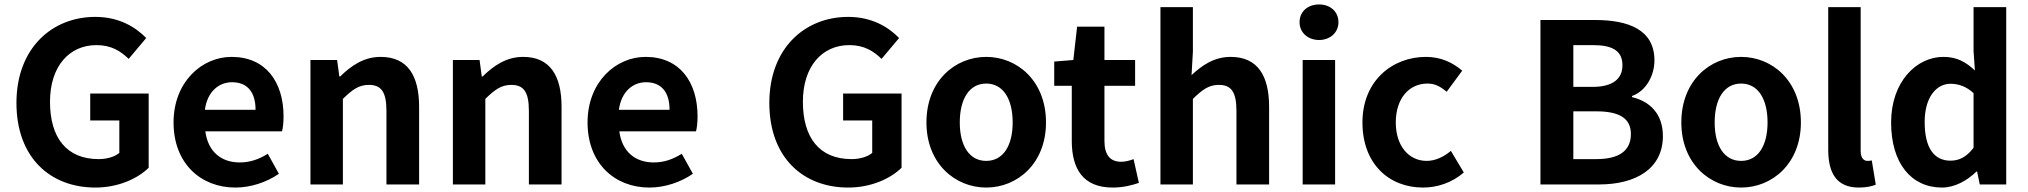

<svg xmlns="http://www.w3.org/2000/svg" viewBox="-20 -830 9127 864"><path d="M409 14C512 14 599 -26 649 -75V-409H386V-288H517V-142C496 -124 460 -114 424 -114C279 -114 205 -211 205 -372C205 -531 291 -627 414 -627C481 -627 523 -600 559 -565L638 -659C590 -708 516 -754 409 -754C212 -754 54 -611 54 -367C54 -120 207 14 409 14Z M1039 14C1109 14 1180 -10 1235 -48L1185 -138C1145 -113 1105 -99 1059 -99C976 -99 916 -147 904 -239H1249C1253 -252 1256 -279 1256 -306C1256 -461 1176 -574 1022 -574C888 -574 761 -461 761 -279C761 -95 883 14 1039 14ZM902 -336C913 -418 965 -460 1024 -460C1096 -460 1130 -412 1130 -336Z M1377 0H1523V-385C1565 -426 1594 -448 1640 -448C1695 -448 1719 -417 1719 -331V0H1866V-349C1866 -490 1814 -574 1693 -574C1617 -574 1560 -534 1511 -486H1507L1497 -560H1377Z M2018 0H2164V-385C2206 -426 2235 -448 2281 -448C2336 -448 2360 -417 2360 -331V0H2507V-349C2507 -490 2455 -574 2334 -574C2258 -574 2201 -534 2152 -486H2148L2138 -560H2018Z M2902 14C2972 14 3043 -10 3098 -48L3048 -138C3008 -113 2968 -99 2922 -99C2839 -99 2779 -147 2767 -239H3112C3116 -252 3119 -279 3119 -306C3119 -461 3039 -574 2885 -574C2751 -574 2624 -461 2624 -279C2624 -95 2746 14 2902 14ZM2765 -336C2776 -418 2828 -460 2887 -460C2959 -460 2993 -412 2993 -336Z M3797 14C3900 14 3987 -26 4037 -75V-409H3774V-288H3905V-142C3884 -124 3848 -114 3812 -114C3667 -114 3593 -211 3593 -372C3593 -531 3679 -627 3802 -627C3869 -627 3911 -600 3947 -565L4026 -659C3978 -708 3904 -754 3797 -754C3600 -754 3442 -611 3442 -367C3442 -120 3595 14 3797 14Z M4418 14C4558 14 4687 -94 4687 -279C4687 -466 4558 -574 4418 -574C4278 -574 4149 -466 4149 -279C4149 -94 4278 14 4418 14ZM4418 -106C4342 -106 4299 -174 4299 -279C4299 -385 4342 -454 4418 -454C4494 -454 4537 -385 4537 -279C4537 -174 4494 -106 4418 -106Z M4987 14C5036 14 5075 3 5105 -7L5081 -114C5066 -108 5044 -102 5026 -102C4976 -102 4950 -132 4950 -196V-444H5088V-560H4950V-710H4827L4810 -560L4724 -553V-444H4803V-196C4803 -70 4854 14 4987 14Z M5202 0H5348V-385C5390 -426 5419 -448 5465 -448C5520 -448 5544 -417 5544 -331V0H5691V-349C5691 -490 5639 -574 5518 -574C5442 -574 5387 -534 5342 -492L5348 -597V-798H5202Z M5842 0H5988V-560H5842ZM5916 -650C5966 -650 6003 -684 6003 -730C6003 -778 5966 -810 5916 -810C5865 -810 5828 -778 5828 -730C5828 -684 5865 -650 5916 -650Z M6384 14C6446 14 6514 -7 6567 -54L6509 -151C6478 -125 6440 -106 6400 -106C6319 -106 6261 -174 6261 -279C6261 -385 6319 -454 6404 -454C6436 -454 6462 -441 6490 -417L6560 -512C6519 -547 6466 -574 6397 -574C6245 -574 6111 -466 6111 -279C6111 -94 6229 14 6384 14Z M6912 0H7176C7339 0 7463 -69 7463 -218C7463 -318 7404 -374 7324 -393V-398C7387 -420 7425 -490 7425 -558C7425 -696 7309 -740 7157 -740H6912ZM7060 -439V-627H7148C7237 -627 7281 -601 7281 -536C7281 -477 7240 -439 7146 -439ZM7060 -114V-329H7163C7265 -329 7319 -299 7319 -227C7319 -150 7264 -114 7163 -114Z M7815 14C7955 14 8084 -94 8084 -279C8084 -466 7955 -574 7815 -574C7675 -574 7546 -466 7546 -279C7546 -94 7675 14 7815 14ZM7815 -106C7739 -106 7696 -174 7696 -279C7696 -385 7739 -454 7815 -454C7891 -454 7934 -385 7934 -279C7934 -174 7891 -106 7815 -106Z M8345 14C8379 14 8404 8 8421 1L8403 -108C8393 -106 8389 -106 8383 -106C8369 -106 8353 -117 8353 -150V-798H8207V-157C8207 -53 8243 14 8345 14Z M8719 14C8777 14 8833 -18 8874 -58H8877L8889 0H9008V-798H8861V-601L8867 -513C8827 -550 8788 -574 8725 -574C8604 -574 8490 -462 8490 -279C8490 -96 8580 14 8719 14ZM8757 -107C8683 -107 8641 -165 8641 -281C8641 -393 8694 -453 8757 -453C8792 -453 8827 -442 8861 -411V-165C8829 -123 8796 -107 8757 -107Z"/></svg>

Font: Genne Gothic Bold
Style: Regular
Weight: 700
Designer: Ryoko NISHIZUKA (kana & ideographs); Paul D. Hunt (Latin, Greek & Cyrillic); Wenlong ZHANG (bopomofo); Sandoll Communica
Foundry: Adobe Systems Incorporated
Version: Version 1.004;PS 1.004;hotconv 16.6.51;makeotf.lib2.5.65220